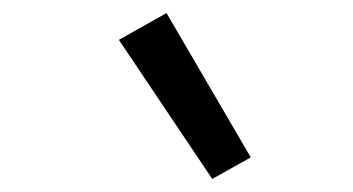

<svg xmlns="http://www.w3.org/2000/svg" viewBox="-20 -819 540 294"><path d="M305 -545 162 -758 235 -799 364 -578Z"/></svg>

Font: Iosevka
Style: Italic
Weight: 400
Italic angle: -9°
Monospace: yes
Designer: Belleve Invis
Foundry: Belleve Invis
Version: Version 32.5.0; ttfautohint (v1.8.4)